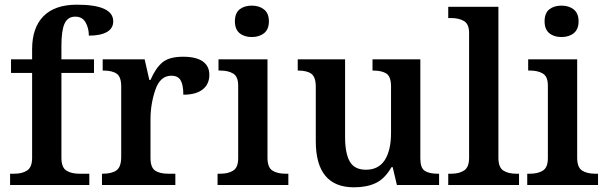

<svg xmlns="http://www.w3.org/2000/svg" viewBox="-20 -789 2586 819"><path d="M23 -48H41Q75 -48 96 -62Q117 -76 117 -116V-478H27V-536H117V-579Q117 -671 165.5 -720Q214 -769 308 -769Q463 -769 463 -698Q463 -668 436 -652.5Q409 -637 359 -637Q359 -669 345 -693.5Q331 -718 301 -718Q269 -718 255.5 -688.5Q242 -659 242 -593V-536H381V-478H242V-116Q242 -75 263 -61.5Q284 -48 318 -48H361V0H23Z M415 -48H418Q457 -48 477 -62.5Q497 -77 497 -120V-420Q497 -461 478 -474.5Q459 -488 421 -488H418V-536H597L617 -448H622Q644 -499 673 -523Q702 -547 761 -547Q817 -547 845 -527Q873 -507 873 -470Q873 -430 844.5 -407.5Q816 -385 762 -385Q762 -427 750.5 -446.5Q739 -466 711 -466Q663 -466 642.5 -405.5Q622 -345 622 -280V-115Q622 -75 641.5 -61.5Q661 -48 698 -48H728V0H415Z M982 -698Q982 -733 1002 -749Q1022 -765 1054 -765Q1086 -765 1106.5 -748.5Q1127 -732 1127 -698Q1127 -664 1106.5 -647.5Q1086 -631 1054 -631Q1022 -631 1002 -647.5Q982 -664 982 -698ZM908 -48H920Q954 -48 975 -61.5Q996 -75 996 -114V-424Q996 -462 975 -475Q954 -488 920 -488H912V-536H1121V-116Q1121 -75 1142 -61.5Q1163 -48 1198 -48H1210V0H908Z M1327 -187V-419Q1327 -460 1308.5 -474Q1290 -488 1252 -488H1250V-536H1452V-204Q1452 -135 1472 -100Q1492 -65 1541 -65Q1595 -65 1621.5 -106.5Q1648 -148 1648 -222V-420Q1648 -462 1628.5 -475Q1609 -488 1572 -488H1569V-536H1773V-113Q1773 -73 1791.5 -60.5Q1810 -48 1847 -48H1853V0H1673L1655 -76H1650Q1621 -26 1582.5 -8Q1544 10 1490 10Q1327 10 1327 -187Z M1892 -48H1905Q1939 -48 1960 -62Q1981 -76 1981 -116V-648Q1981 -686 1959.5 -699Q1938 -712 1905 -712H1892V-760H2106V-116Q2106 -75 2127 -61.5Q2148 -48 2182 -48H2194V0H1892Z M2303 -698Q2303 -733 2323 -749Q2343 -765 2375 -765Q2407 -765 2427.5 -748.5Q2448 -732 2448 -698Q2448 -664 2427.5 -647.5Q2407 -631 2375 -631Q2343 -631 2323 -647.5Q2303 -664 2303 -698ZM2229 -48H2241Q2275 -48 2296 -61.5Q2317 -75 2317 -114V-424Q2317 -462 2296 -475Q2275 -488 2241 -488H2233V-536H2442V-116Q2442 -75 2463 -61.5Q2484 -48 2519 -48H2531V0H2229Z"/></svg>

Font: Noto Serif SemiBold
Style: Regular
Weight: 600
Designer: Monotype Design Team
Foundry: Monotype Imaging Inc.
Version: Version 1.001